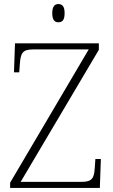

<svg xmlns="http://www.w3.org/2000/svg" viewBox="-20 -928 558 948"><path d="M268 -818C287 -818 299 -828 299 -863C299 -897 287 -908 268 -908C251 -908 238 -897 238 -863C238 -828 251 -818 268 -818ZM30 0H473L478 -143H451L448 -101C445 -49 436 -30 382 -30H82L468 -682V-714H54L49 -571H75L78 -612C82 -665 90 -684 144 -684H418L30 -26Z"/></svg>

Font: Noto Serif Georgian ExtraLight
Style: Regular
Weight: 200
Designer: Monotype Design Team, Akaki Razmadze
Foundry: Google LLC
Version: Version 2.003